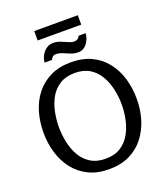

<svg xmlns="http://www.w3.org/2000/svg" viewBox="-179 -1136 1095 1267"><g transform="rotate(-20 368.5 -502.0)"><path d="M367 11Q286 11 224.5 -19Q163 -49 122.5 -101Q82 -153 61.5 -220.5Q41 -288 41 -364Q41 -440 61 -507.5Q81 -575 122 -627Q163 -679 224.5 -709Q286 -739 368 -739Q451 -739 512.5 -709.5Q574 -680 615 -627.5Q656 -575 676 -507.5Q696 -440 696 -363Q696 -287 675 -219.5Q654 -152 613 -100Q572 -48 511 -18.5Q450 11 367 11ZM369 -62Q432 -62 474 -88.5Q516 -115 541.5 -159Q567 -203 578.5 -256.5Q590 -310 590 -363Q590 -416 578.5 -469Q567 -522 541.5 -566.5Q516 -611 473.5 -637.5Q431 -664 369 -664Q307 -664 264 -637.5Q221 -611 196 -567Q171 -523 160 -470Q149 -417 149 -364Q149 -311 160 -258Q171 -205 196 -160.5Q221 -116 264 -89Q307 -62 369 -62ZM527 -886Q526 -863 515 -839Q504 -815 485 -799.5Q466 -784 439 -784Q411 -784 386.5 -794Q362 -804 340 -813.5Q318 -823 293 -823Q280 -823 271 -815Q262 -807 258 -796H206Q208 -822 220.5 -845Q233 -868 253.5 -883.5Q274 -899 302 -899Q329 -899 353 -889.5Q377 -880 399 -870Q421 -860 440 -860Q453 -860 463.5 -867.5Q474 -875 477 -886ZM213 -1015H519V-949H213Z"/></g></svg>

Font: Rosario Medium
Style: Regular
Weight: 500
Version: Version 1.201